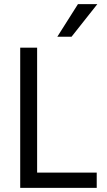

<svg xmlns="http://www.w3.org/2000/svg" viewBox="-20 -908 521 931"><path d="M449 3H78V-677H160V-71H449ZM327 -730H258L358 -888H452Z"/></svg>

Font: Hind Siliguri Fixed
Style: Regular
Weight: 400
Designer: Jyotish Sonowal
Foundry: Indian Type Foundry
Version: Version 1.001;October 28, 2021;FontCreator 12.0.0.2565 64-bi